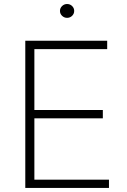

<svg xmlns="http://www.w3.org/2000/svg" viewBox="-20 -929 628 949"><path d="M105 0V-727.5H509.8V-686H149.9V-385.3H488.3V-344.2H149.9V-41H518.6V0ZM311.5 -840.8Q297.4 -840.8 286.9 -850.8Q276.4 -860.8 276.4 -875Q276.4 -889.2 286.9 -899.2Q297.4 -909.2 311.5 -909.2Q326.2 -909.2 336.4 -899.2Q346.7 -889.2 346.7 -875Q346.7 -860.8 336.4 -850.8Q326.2 -840.8 311.5 -840.8Z"/></svg>

Font: Inter Extra Light
Style: Regular
Weight: 200
Designer: Rasmus Andersson
Foundry: rsms
Version: Version 4.000;git-3c8e0fc